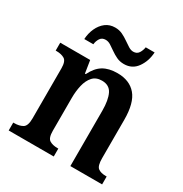

<svg xmlns="http://www.w3.org/2000/svg" viewBox="-174 -880 961 1011"><g transform="rotate(30 306.5 -375.0)"><path d="M21 0V-48H27Q58 -48 78 -60Q98 -72 98 -118V-422Q98 -465 79 -476.5Q60 -488 30 -488H25V-536H207L219 -460H224Q247 -507 281 -527.5Q315 -548 367 -548Q441 -548 480.5 -501.5Q520 -455 520 -353V-119Q520 -73 536.5 -60.5Q553 -48 584 -48H589V0H396V-336Q396 -401 378.5 -437Q361 -473 316 -473Q280 -473 260 -450.5Q240 -428 231.5 -392Q223 -356 223 -314V-114Q223 -71 241.5 -59.5Q260 -48 290 -48H295V0ZM371 -606Q346 -606 326 -615.5Q306 -625 288.5 -637.5Q271 -650 256 -659.5Q241 -669 225 -669Q203 -669 192.5 -652.5Q182 -636 180 -616H125Q127 -652 141 -682.5Q155 -713 179 -731.5Q203 -750 237 -750Q261 -750 281 -740.5Q301 -731 318.5 -718.5Q336 -706 351.5 -696.5Q367 -687 381 -687Q403 -687 413.5 -703.5Q424 -720 427 -740H481Q478 -686 449.5 -646Q421 -606 371 -606Z"/></g></svg>

Font: Noto Serif Ethiopic SemiCondensed SemiBold
Style: Regular
Weight: 600
Width: 4
Designer: Monotype Design Team
Foundry: Monotype Imaging Inc.
Version: Version 2.102; ttfautohint (v1.8.4.7-5d5b)